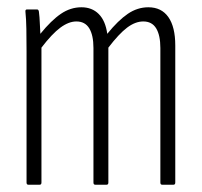

<svg xmlns="http://www.w3.org/2000/svg" viewBox="-20 -508 555 528"><path d="M58 0Q53 0 53 -6V-367Q53 -401 52.5 -428.5Q52 -456 50 -475Q49 -482 54 -482H82Q86 -482 87 -476Q89 -460 89.5 -444.5Q90 -429 91 -415Q121 -452 147.5 -470Q174 -488 204 -488Q233 -488 251.5 -469.5Q270 -451 275 -415Q305 -452 331.5 -470Q358 -488 388 -488Q424 -488 443 -461Q462 -434 462 -383V-6Q462 0 457 0H426Q421 0 421 -6V-376Q421 -411 409.5 -430Q398 -449 374 -449Q352 -449 329.5 -432Q307 -415 278 -377V-6Q278 0 273 0H242Q237 0 237 -6V-376Q237 -411 225.5 -430Q214 -449 190 -449Q169 -449 146 -432Q123 -415 94 -377V-6Q94 0 89 0Z"/></svg>

Font: Sofia Sans Extra Condensed Light
Style: Regular
Weight: 300
Designer: Botio Nikoltchev, Ani Petrova
Foundry: lettersoup
Version: Version 4.101